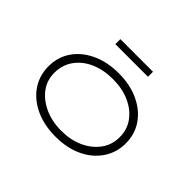

<svg xmlns="http://www.w3.org/2000/svg" viewBox="-147 -921 1165 1165"><g transform="rotate(45 435.5 -338.5)"><path d="M436 10Q338 10 263 -25Q188 -60 146 -121.5Q104 -183 104 -263Q104 -342 146 -403Q188 -464 263 -499Q338 -534 436 -534Q534 -534 608.5 -499Q683 -464 725 -403Q767 -342 767 -263Q767 -185 725 -122.5Q683 -60 608.5 -25Q534 10 436 10ZM436 -40Q515 -40 577.5 -68.5Q640 -97 677 -147Q714 -197 714 -263Q715 -327 678.5 -377.5Q642 -428 579 -456Q516 -484 436 -484Q355 -484 292 -456Q229 -428 193.5 -378Q158 -328 157 -263Q156 -197 192.5 -147.5Q229 -98 292.5 -69Q356 -40 436 -40ZM296 -644V-687H576V-644Z"/></g></svg>

Font: Lexend Tera ExtraLight
Style: Regular
Weight: 250
Designer: Bonnie Shaver-Troup, Thomas Jockin
Foundry: Lexend
Version: Version 1.007